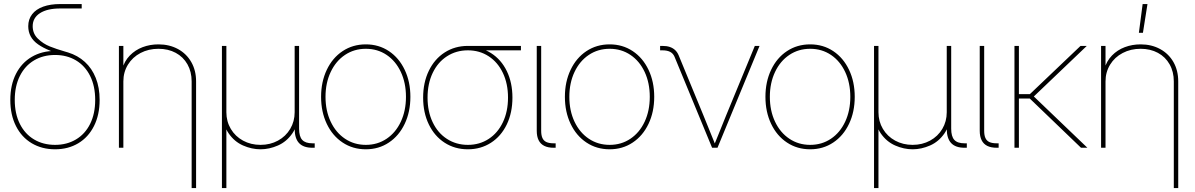

<svg xmlns="http://www.w3.org/2000/svg" viewBox="-20 -748 6050 972"><path d="M32.2 -242.2Q32.2 -317.9 60.8 -374Q89.4 -430.2 140.9 -460.2Q192.4 -490.2 258.8 -490.2L312.5 -467.3Q223.1 -488.3 173.1 -523.2Q123 -558.1 123 -615.2Q123 -650.4 142.6 -675.8Q162.1 -701.2 198.7 -714.4Q235.4 -727.5 284.7 -727.5H393.6V-705.1H284.7Q219.2 -705.1 182.4 -681.4Q145.5 -657.7 145.5 -615.2Q145.5 -577.6 172.1 -552Q198.7 -526.4 232.2 -512.9Q265.6 -499.5 308.1 -487.3Q316.4 -484.9 324.7 -482.4Q373.5 -467.3 409.4 -434.8Q445.3 -402.3 464.8 -353.5Q484.4 -304.7 484.4 -242.2Q484.4 -166.5 455.8 -109.9Q427.2 -53.2 376.2 -22.7Q325.2 7.8 258.8 7.8Q192.4 7.8 140.9 -22.7Q89.4 -53.2 60.8 -109.9Q32.2 -166.5 32.2 -242.2ZM461.9 -242.2Q461.9 -312 436.3 -363.5Q410.6 -415 364.5 -442.4Q318.4 -469.7 258.8 -469.7Q198.7 -469.7 152.6 -442.4Q106.4 -415 80.6 -363.5Q54.7 -312 54.7 -242.2Q54.7 -172.4 80.6 -120.8Q106.4 -69.3 152.6 -42Q198.7 -14.6 258.8 -14.6Q318.4 -14.6 364.5 -42Q410.6 -69.3 436.3 -120.8Q461.9 -172.4 461.9 -242.2Z M604.5 0H582V-515.6H604.5V-398.4H598.6Q609.9 -439 637.2 -467Q664.6 -495.1 702.1 -509.3Q739.7 -523.4 782.2 -523.4Q837.4 -523.4 880.9 -499.8Q924.3 -476.1 948.5 -433.6Q972.7 -391.1 972.7 -335.9V204.1H950.2V-335.9Q950.2 -384.8 929 -422.4Q907.7 -460 869.6 -480.5Q831.5 -501 782.2 -501Q731.9 -501 691.4 -479.7Q650.9 -458.5 627.7 -420.7Q604.5 -382.8 604.5 -335.9Z M1103.5 -515.6H1126V-179.7Q1126 -133.3 1148.4 -95.5Q1170.9 -57.6 1210.4 -36.1Q1250 -14.6 1298.8 -14.6Q1347.7 -14.6 1387.2 -36.1Q1426.8 -57.6 1449.2 -95.5Q1471.7 -133.3 1471.7 -179.7V-515.6H1494.1V-96.7Q1494.1 -57.1 1510 -39.8Q1525.9 -22.5 1561.5 -22.5H1573.2V0H1561.5Q1516.1 0 1493.9 -23.7Q1471.7 -47.4 1471.7 -96.7V-179.7H1489.3Q1489.3 -115.2 1460.2 -73Q1431.2 -30.8 1387.2 -11.5Q1343.3 7.8 1298.8 7.8Q1254.4 7.8 1210.4 -11.5Q1166.5 -30.8 1137.5 -73Q1108.4 -115.2 1108.4 -179.7H1126V204.1H1103.5Z M1605.5 -257.8Q1605.5 -334 1634.3 -394.5Q1663.1 -455.1 1714.6 -489.3Q1766.1 -523.4 1832 -523.4Q1897.5 -523.4 1948.7 -489.3Q2000 -455.1 2028.8 -394.5Q2057.6 -334 2057.6 -257.8Q2057.6 -181.6 2028.8 -121.1Q2000 -60.5 1948.7 -26.4Q1897.5 7.8 1832 7.8Q1766.1 7.8 1714.6 -26.4Q1663.1 -60.5 1634.3 -121.1Q1605.5 -181.6 1605.5 -257.8ZM2035.2 -257.8Q2035.2 -328.1 2009.3 -383.5Q1983.4 -439 1937.3 -470Q1891.1 -501 1832 -501Q1772.9 -501 1726.6 -470Q1680.2 -439 1654.1 -383.5Q1627.9 -328.1 1627.9 -257.8Q1627.9 -187.5 1654.1 -132.1Q1680.2 -76.7 1726.6 -45.7Q1772.9 -14.6 1832 -14.6Q1891.1 -14.6 1937.3 -45.7Q1983.4 -76.7 2009.3 -132.1Q2035.2 -187.5 2035.2 -257.8Z M2122.1 -253.9Q2122.1 -330.1 2150.9 -389.6Q2179.7 -449.2 2231.2 -482.4Q2282.7 -515.6 2348.6 -515.6H2617.2V-493.2H2409.2H2348.6Q2289.6 -493.2 2242.9 -463.1Q2196.3 -433.1 2170.4 -378.7Q2144.5 -324.2 2144.5 -253.9Q2144.5 -183.6 2170.4 -129.2Q2196.3 -74.7 2242.9 -44.7Q2289.6 -14.6 2348.6 -14.6Q2407.7 -14.6 2453.9 -44.7Q2500 -74.7 2525.9 -129.2Q2551.8 -183.6 2551.8 -253.9Q2551.8 -324.2 2525.9 -378.7Q2500 -433.1 2453.9 -463.1Q2407.7 -493.2 2348.6 -493.2V-511.7Q2414.6 -511.7 2465.8 -479.2Q2517.1 -446.8 2545.7 -388.2Q2574.2 -329.6 2574.2 -253.9Q2574.2 -177.7 2545.7 -118.2Q2517.1 -58.6 2465.6 -25.4Q2414.1 7.8 2348.6 7.8Q2282.7 7.8 2231.2 -25.4Q2179.7 -58.6 2150.9 -118.2Q2122.1 -177.7 2122.1 -253.9Z M2783.2 0Q2754.4 0 2735.4 -9.5Q2716.3 -19 2706.8 -38.1Q2697.3 -57.1 2697.3 -85.9V-515.6H2719.7V-85.9Q2719.7 -63 2726.1 -49.1Q2732.4 -35.2 2746.3 -28.8Q2760.3 -22.5 2783.2 -22.5H2793V0Z M2839.8 -257.8Q2839.8 -334 2868.7 -394.5Q2897.5 -455.1 2949 -489.3Q3000.5 -523.4 3066.4 -523.4Q3131.8 -523.4 3183.1 -489.3Q3234.4 -455.1 3263.2 -394.5Q3292 -334 3292 -257.8Q3292 -181.6 3263.2 -121.1Q3234.4 -60.5 3183.1 -26.4Q3131.8 7.8 3066.4 7.8Q3000.5 7.8 2949 -26.4Q2897.5 -60.5 2868.7 -121.1Q2839.8 -181.6 2839.8 -257.8ZM3269.5 -257.8Q3269.5 -328.1 3243.7 -383.5Q3217.8 -439 3171.6 -470Q3125.5 -501 3066.4 -501Q3007.3 -501 2960.9 -470Q2914.6 -439 2888.4 -383.5Q2862.3 -328.1 2862.3 -257.8Q2862.3 -187.5 2888.4 -132.1Q2914.6 -76.7 2960.9 -45.7Q3007.3 -14.6 3066.4 -14.6Q3125.5 -14.6 3171.6 -45.7Q3217.8 -76.7 3243.7 -132.1Q3269.5 -187.5 3269.5 -257.8Z M3394.5 -461.4Q3387.2 -478 3372.3 -485.6Q3357.4 -493.2 3333.5 -493.2H3321.8V-515.6H3333.5Q3355 -515.6 3370.8 -510.3Q3386.7 -504.9 3397.9 -494.4Q3409.2 -483.9 3416 -467.3L3541 -164.1Q3571.3 -89.4 3601.6 -14.6H3595.7Q3602.5 -32.2 3617.2 -67.4Q3637.2 -118.7 3656.2 -164.1L3801.3 -515.6H3825.2L3612.3 0H3585Z M3855 -257.8Q3855 -334 3883.8 -394.5Q3912.6 -455.1 3964.1 -489.3Q4015.6 -523.4 4081.5 -523.4Q4147 -523.4 4198.2 -489.3Q4249.5 -455.1 4278.3 -394.5Q4307.1 -334 4307.1 -257.8Q4307.1 -181.6 4278.3 -121.1Q4249.5 -60.5 4198.2 -26.4Q4147 7.8 4081.5 7.8Q4015.6 7.8 3964.1 -26.4Q3912.6 -60.5 3883.8 -121.1Q3855 -181.6 3855 -257.8ZM4284.7 -257.8Q4284.7 -328.1 4258.8 -383.5Q4232.9 -439 4186.8 -470Q4140.6 -501 4081.5 -501Q4022.5 -501 3976.1 -470Q3929.7 -439 3903.6 -383.5Q3877.4 -328.1 3877.4 -257.8Q3877.4 -187.5 3903.6 -132.1Q3929.7 -76.7 3976.1 -45.7Q4022.5 -14.6 4081.5 -14.6Q4140.6 -14.6 4186.8 -45.7Q4232.9 -76.7 4258.8 -132.1Q4284.7 -187.5 4284.7 -257.8Z M4404.8 -515.6H4427.2V-179.7Q4427.2 -133.3 4449.7 -95.5Q4472.2 -57.6 4511.7 -36.1Q4551.3 -14.6 4600.1 -14.6Q4648.9 -14.6 4688.5 -36.1Q4728 -57.6 4750.5 -95.5Q4772.9 -133.3 4772.9 -179.7V-515.6H4795.4V-96.7Q4795.4 -57.1 4811.3 -39.8Q4827.1 -22.5 4862.8 -22.5H4874.5V0H4862.8Q4817.4 0 4795.2 -23.7Q4772.9 -47.4 4772.9 -96.7V-179.7H4790.5Q4790.5 -115.2 4761.5 -73Q4732.4 -30.8 4688.5 -11.5Q4644.5 7.8 4600.1 7.8Q4555.7 7.8 4511.7 -11.5Q4467.8 -30.8 4438.7 -73Q4409.7 -115.2 4409.7 -179.7H4427.2V204.1H4404.8Z M5025.9 0Q4997.1 0 4978 -9.5Q4959 -19 4949.5 -38.1Q4939.9 -57.1 4939.9 -85.9V-515.6H4962.4V-85.9Q4962.4 -63 4968.8 -49.1Q4975.1 -35.2 4989 -28.8Q5002.9 -22.5 5025.9 -22.5H5035.6V0Z M5138.2 0H5115.7V-515.6H5138.2ZM5202.6 -249H5123.5V-271.5H5193.8L5450.2 -515.6H5481.9ZM5180.2 -261.7 5206.5 -266.6 5484.9 0H5452.6Z M5576.7 0H5554.2V-515.6H5576.7V-398.4H5570.8Q5582 -439 5609.4 -467Q5636.7 -495.1 5674.3 -509.3Q5711.9 -523.4 5754.4 -523.4Q5809.6 -523.4 5853 -499.8Q5896.5 -476.1 5920.7 -433.6Q5944.8 -391.1 5944.8 -335.9V204.1H5922.4V-335.9Q5922.4 -384.8 5901.1 -422.4Q5879.9 -460 5841.8 -480.5Q5803.7 -501 5754.4 -501Q5704.1 -501 5663.6 -479.7Q5623 -458.5 5599.9 -420.7Q5576.7 -382.8 5576.7 -335.9ZM5764.6 -727.5H5789.1L5766.1 -582H5745.6Z"/></svg>

Font: Intratopia Thin
Style: Regular
Weight: 100
Designer: Rasmus Andersson
Foundry: rsms
Version: Version 3.000;Glyphs 3.2.3 (3260)